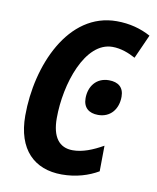

<svg xmlns="http://www.w3.org/2000/svg" viewBox="-69 -606 550 671"><g transform="rotate(10 206.5 -270.5)"><path d="M195 10C246 10 290 -4 324 -24L325 -115C288 -94 253 -80 218 -80C170 -80 144 -114 144 -181C144 -303 196 -460 293 -460C323 -460 351 -449 375 -436L413 -521C378 -540 338 -551 292 -551C120 -551 34 -348 34 -171C34 -50 98 10 195 10ZM284 -217C328 -217 354 -250 354 -294C354 -327 334 -343 301 -343C256 -343 231 -309 231 -267C231 -234 251 -217 284 -217Z"/></g></svg>

Font: Noto Sans Display SemiCondensed Medium
Style: Italic
Weight: 500
Width: 4
Italic angle: -12°
Designer: Monotype Design Team
Foundry: Monotype Imaging Inc.
Version: Version 1.900